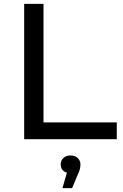

<svg xmlns="http://www.w3.org/2000/svg" viewBox="-20 -720 634 993"><path d="M105 0V-700H205V-87H584V0ZM303 253 326 173Q294 163 294 130Q294 110 308 97Q322 84 345 84Q368 84 382 97.5Q396 111 396 130Q396 141 393.5 153Q391 165 383 181L353 253Z"/></svg>

Font: Montserrat Medium
Style: Regular
Weight: 500
Designer: Julieta Ulanovsky
Foundry: Julieta Ulanovsky
Version: Version 9.000; ttfautohint (v1.8.4.7-5d5b)